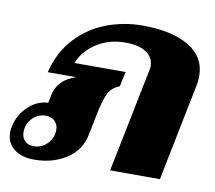

<svg xmlns="http://www.w3.org/2000/svg" viewBox="-89 -641 817 729"><g transform="rotate(10 320.0 -276.5)"><path d="M-21 -77Q-21 -88 -18 -101Q-8 -146 25.5 -178Q59 -210 102 -212L108 -241Q120 -304 190 -326H80Q100 -407 150.5 -460.5Q201 -514 267.5 -538.5Q334 -563 404 -563Q518 -563 583.5 -524Q649 -485 649 -410Q649 -390 645 -373L570 0H378L459 -401Q461 -411 461 -416Q461 -449 432.5 -468.5Q404 -488 351 -488Q288 -488 240 -456.5Q192 -425 174 -378H371L359 -321Q327 -309 314 -280Q301 -251 290 -195L275 -120Q263 -58 210 -24Q157 10 86 10Q38 10 8.5 -13Q-21 -36 -21 -77ZM150 -115Q150 -136 137 -149Q124 -162 101 -162Q71 -162 50 -139.5Q29 -117 29 -87Q29 -66 41 -53Q53 -40 76 -40Q107 -40 128.5 -62.5Q150 -85 150 -115Z"/></g></svg>

Font: Taviraj Black
Style: Italic
Weight: 900
Italic angle: -12°
Designer: Katatrad Team
Foundry: CadsonDemak
Version: Version 1.001